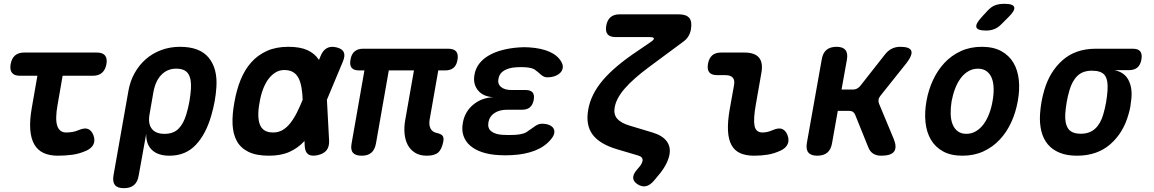

<svg xmlns="http://www.w3.org/2000/svg" viewBox="-20 -805 6040 1005"><path d="M487.1 -530Q516.9 -530 529.6 -514.7Q542.3 -499.4 537.2 -469.6Q531.8 -439.8 514.1 -424.1Q496.3 -408.5 466.5 -408.5H83.9Q54.8 -408.5 42.8 -423.8Q30.8 -439.1 35.5 -468.2Q40.6 -498.7 58.3 -514.3Q76.1 -530 106.6 -530ZM392.4 -124.3Q423.8 -137.4 441.7 -129.5Q459.5 -121.5 468.9 -97.6Q479 -70.6 469.4 -49.9Q459.8 -29.2 433.5 -17.1Q397 -0.4 359.9 4.8Q322.9 10 283 10Q239.3 10 208.1 -4.4Q176.9 -18.8 159.3 -49.5Q141.8 -80.2 138.3 -127.5Q134.9 -174.8 146.3 -239.9L197 -530H329L281.3 -256.2Q267.9 -180.7 279.8 -146.1Q291.6 -111.5 326.6 -111.5Q342.4 -111.5 358.8 -114.2Q375.1 -116.8 392.4 -124.3Z M628.4 180Q594.9 180 581.7 163.7Q568.5 147.5 573.9 114L652 -328.3Q661 -380.7 685.1 -423.2Q709.2 -465.8 744.3 -496.2Q779.5 -526.6 825 -543.3Q870.5 -560 922 -560Q1026 -560 1072.7 -502.7Q1119.3 -445.4 1112.6 -348.3Q1110.3 -311.8 1103.7 -275.1Q1097 -238.5 1086.4 -202Q1058.7 -103.9 1005.1 -47Q951.5 10 867.5 10Q806.9 10 775.4 -20.1Q743.8 -50.3 745.4 -105L705.9 114Q700.5 147.5 681.2 163.7Q661.9 180 628.4 180ZM841 -104.4Q887.5 -104.4 914 -130.7Q940.6 -157 955.4 -207Q965.7 -240.8 971.6 -275.1Q977.6 -309.5 979.6 -343Q982.2 -393 965 -419.3Q947.9 -445.6 901.4 -445.6Q878.3 -445.6 858.9 -437.2Q839.4 -428.8 824.1 -412.8Q808.7 -396.8 798.5 -374.4Q788.3 -352 783 -323L762.8 -207Q753.9 -158 774.4 -131.2Q794.8 -104.4 841 -104.4Z M1702.7 -67.7Q1703.7 -36.3 1689 -18.1Q1674.3 0.2 1642.2 7.3Q1609.8 14.4 1593.2 2.5Q1576.7 -9.3 1575 -40.7L1564.6 -277.3Q1563.3 -317.3 1558 -347.4Q1552.7 -377.6 1541.7 -397.9Q1530.8 -418.2 1512.7 -428.3Q1494.6 -438.5 1467.4 -438.5Q1444.1 -438.5 1423.5 -426.5Q1402.9 -414.5 1386.2 -392.7Q1369.5 -371 1357.4 -339.7Q1345.3 -308.5 1339 -270H1207Q1218 -334 1239.4 -387Q1260.8 -440 1295.1 -478.5Q1329.4 -517 1377.2 -538.5Q1425.1 -560 1489 -560Q1550.8 -560 1589.1 -542.6Q1627.4 -525.1 1648.7 -492.7Q1670 -460.2 1678.4 -413.8Q1686.8 -367.3 1689.8 -309.3ZM1657.1 -509.3Q1669.2 -540.7 1690.1 -552.5Q1711.1 -564.4 1740.5 -557.3Q1770.9 -550.2 1779.4 -531.9Q1787.8 -513.7 1774.6 -482.3L1680.4 -257Q1656.4 -199 1631 -150Q1605.6 -101 1572.5 -65.5Q1539.4 -30 1495.1 -10Q1450.8 10 1388 10Q1321.6 10 1280.7 -10Q1239.9 -30 1219.8 -66.5Q1199.7 -103 1197.3 -154.5Q1195 -206 1207 -270H1339Q1331.7 -232.2 1332.1 -202.6Q1332.4 -173 1340.4 -152.8Q1348.3 -132.5 1365.5 -122Q1382.6 -111.5 1409.6 -111.5Q1436.8 -111.5 1458.9 -124.2Q1480.9 -136.9 1499.4 -160.3Q1518 -183.6 1534.4 -216.3Q1550.8 -249 1566.8 -289Z M2214.2 10Q2177.4 10 2152.4 -5.6Q2127.5 -21.1 2114 -46.9Q2100.6 -72.6 2097.5 -106.6Q2094.5 -140.5 2101.2 -177.3L2146.8 -436.4H2015.1L1947.9 -53.6Q1941.8 -21.1 1923.7 -5.6Q1905.6 10 1873.1 10Q1840.6 10 1827.4 -5.6Q1814.2 -21.1 1820.3 -53.6L1887.5 -436.4H1859.6Q1831.2 -436.4 1820.2 -450.6Q1809.3 -464.8 1814.7 -493.2Q1819.4 -521.6 1836.1 -535.8Q1852.9 -550 1881.3 -550H2325.4Q2355.9 -550 2367.9 -535.4Q2379.9 -520.9 2374.5 -490.4Q2369.8 -463.4 2353.8 -449.9Q2337.7 -436.4 2310.7 -436.4H2274.1L2228.9 -179Q2224 -150.2 2234 -131.5Q2243.9 -112.7 2268.1 -108.6Q2289.8 -103.4 2296.7 -94.1Q2303.6 -84.8 2300.9 -66.6Q2293.1 -24 2273.9 -7Q2254.6 10 2214.2 10Z M2918.2 -481.4Q2927.4 -465.9 2925.8 -451.1Q2924.1 -436.2 2913.8 -425.2Q2903.5 -414.2 2885.8 -407.2Q2868 -400.3 2844.3 -400.3Q2834.4 -400.3 2827.1 -403.9Q2819.8 -407.5 2813.2 -412.6Q2806.6 -417.7 2800.1 -423.9Q2793.7 -430.1 2784.8 -436Q2777.5 -443.6 2764 -447.5Q2750.6 -451.5 2731.9 -452.8Q2719.2 -453.8 2706.6 -453.8Q2694.1 -453.8 2681.4 -452.8Q2643.5 -450.5 2618.6 -435.7Q2593.7 -420.9 2589.1 -392.9Q2583.5 -366 2602.3 -349.9Q2621 -333.8 2658.2 -333.8H2731.3Q2756.9 -333.8 2767.7 -321.2Q2778.5 -308.5 2773.8 -282.2Q2768.7 -255.9 2753.7 -243.2Q2738.7 -230.6 2712.4 -230.6H2634.2Q2594.1 -230.6 2567.8 -213Q2541.5 -195.5 2536.6 -165Q2531 -134.4 2551.2 -118Q2571.4 -101.5 2611.2 -99.2Q2627.7 -98.2 2644.4 -98.2Q2661 -98.2 2677.5 -99.2Q2700.1 -100.5 2717.2 -105.5Q2734.4 -110.5 2745.9 -120.6Q2755.8 -126.5 2764.3 -133Q2772.8 -139.6 2780.8 -144.9Q2788.8 -150.1 2797.3 -153.7Q2805.8 -157.3 2816.3 -157.3Q2840 -157.3 2855.6 -150.4Q2871.1 -143.4 2877.5 -132.4Q2883.9 -121.4 2880.8 -106.5Q2877.7 -91.7 2863.4 -75.2Q2832.2 -37.2 2779.9 -16.7Q2727.5 3.7 2659.3 7Q2642.8 8 2626 8Q2609.2 8 2593 7Q2543.9 4.7 2505.4 -7.9Q2467 -20.4 2441.7 -42.1Q2416.5 -63.8 2406.1 -94Q2395.7 -124.2 2402.7 -161.9Q2412.7 -219.8 2456.4 -256.6Q2500.1 -293.4 2562.5 -296.3Q2509 -298.9 2481.9 -332.2Q2454.8 -365.6 2463.5 -413.3Q2468.8 -446.2 2488.5 -471.7Q2508.3 -497.2 2539.2 -515Q2570.2 -532.9 2611 -543.4Q2651.8 -554 2699.6 -557Q2712.3 -558 2725.2 -558Q2738.1 -558 2750.1 -557Q2813.4 -553 2856.2 -534.1Q2898.9 -515.2 2918.2 -481.4Z M3378.6 -455.1Q3294.2 -392.6 3249.9 -341.3Q3205.5 -290 3197.5 -243Q3190.9 -207.2 3210.1 -184.3Q3229.3 -161.4 3275 -147.7L3395.6 -111.4Q3446.9 -96 3469.4 -66.2Q3491.8 -36.3 3484.1 5.2Q3479.4 29.8 3464.9 57.3Q3450.3 84.8 3424.9 114.6L3403.2 140.5Q3382.9 164.5 3361.7 169.4Q3340.6 174.3 3317.6 159.8Q3294.9 145.3 3294.2 126Q3293.6 106.8 3313.9 83.5L3328.8 65.8Q3335.1 57.8 3338.4 51Q3341.8 44.2 3343.1 38.6Q3345.1 27.7 3339.5 20.3Q3333.9 12.9 3321.4 9.3L3209.7 -23.8Q3119 -50.7 3081.8 -100.7Q3044.6 -150.8 3059 -231.5Q3073.1 -311.8 3135.4 -385.1Q3197.8 -458.4 3314.8 -536.4L3382.7 -582.8Q3403.9 -596.5 3402.9 -603.7Q3401.9 -610.9 3378.4 -610.9H3202Q3172.2 -610.9 3160.2 -625.9Q3148.2 -641 3153.3 -670.8Q3158.7 -700.6 3176.1 -715.3Q3193.5 -730 3223.3 -730H3532.1Q3572.6 -730 3588.1 -710.8Q3603.6 -691.6 3596.5 -651.1Q3593.1 -631.2 3583.1 -614.8Q3573.2 -598.5 3555 -585.7Z M3936 -256.2Q3922.6 -180.7 3929.6 -146.1Q3936.6 -111.5 3971.3 -111.5Q3983.4 -111.5 3996.7 -114.5Q4010 -117.4 4025.6 -124.3Q4056.7 -137.7 4074.9 -129.6Q4093 -121.5 4102.1 -97.6Q4112.2 -70.6 4102.6 -50.1Q4093 -29.5 4066.7 -17.1Q4032.4 -1 3998.4 4.5Q3964.3 10 3927.7 10Q3884.3 10 3854.4 -3.4Q3824.6 -16.7 3808.7 -46Q3792.8 -75.3 3790.5 -121.6Q3788.2 -167.8 3799.6 -232.9L3821.9 -357.6Q3827.3 -384.6 3816 -398.1Q3804.7 -411.6 3777.7 -411.6H3734.5Q3704.7 -411.6 3692.7 -426.3Q3680.7 -441 3685.8 -470.8Q3691.2 -500.6 3708.1 -515.3Q3725 -530 3754.8 -530H3876Q3931 -530 3953.1 -503.1Q3975.2 -476.3 3965.1 -422Z M4257.8 10Q4225.3 10 4211.6 -6.3Q4197.9 -22.5 4203.3 -56L4281.3 -494Q4286.7 -527.5 4306 -543.7Q4325.3 -560 4358.8 -560Q4391.3 -560 4405 -543.7Q4418.7 -527.5 4413.3 -494L4384.9 -336.3H4444.7Q4456.8 -336.3 4466.4 -341.4Q4475.9 -346.4 4483.9 -356.5L4610.2 -517.3Q4626.4 -539 4646.8 -549.5Q4667.3 -560 4692.3 -560Q4741.7 -560 4749.9 -539.1Q4758 -518.3 4725.3 -475.3L4588.1 -303.3Q4580.1 -293.2 4578.6 -282.9Q4577.1 -272.7 4581.1 -262.6L4658.4 -77Q4675.9 -33.3 4659.8 -11.7Q4643.7 10 4592.3 10Q4567.6 10 4550.5 -0.9Q4533.5 -11.7 4525.1 -33.7L4456.2 -204.2Q4452.2 -214.3 4444.5 -219.5Q4436.8 -224.7 4424.7 -224.7H4365.3L4335.3 -56Q4329.9 -22.5 4310.6 -6.3Q4291.3 10 4257.8 10Z M5018 10Q4957.2 10 4916.2 -12.6Q4875.3 -35.1 4852.5 -74.2Q4829.8 -113.2 4824.4 -165Q4819 -216.8 4829.3 -275.3Q4839.6 -333.8 4863.5 -385.4Q4887.4 -437.1 4923.8 -476Q4960.3 -514.9 5009.2 -537.4Q5058.2 -560 5119 -560Q5180.1 -560 5221.1 -537.4Q5262 -514.9 5284.8 -476.3Q5307.5 -437.8 5312.9 -386.1Q5318.3 -334.5 5307.3 -275.3Q5297 -216.8 5273.3 -165Q5249.6 -113.2 5213 -74.2Q5176.4 -35.1 5127.6 -12.6Q5078.8 10 5018 10ZM5038.2 -104.5Q5065.5 -104.5 5088.2 -118Q5111 -131.4 5128.1 -154.5Q5145.3 -177.5 5157.3 -208.8Q5169.4 -240 5175.3 -275.3Q5181.9 -311.3 5181.1 -342.2Q5180.3 -373.2 5171.4 -395.9Q5162.6 -418.6 5144.5 -432Q5126.4 -445.5 5098.8 -445.5Q5071.2 -445.5 5048.5 -432Q5025.7 -418.6 5008.6 -395.5Q4991.4 -372.5 4979.5 -341.4Q4967.6 -310.3 4961 -275Q4955.4 -239.7 4956.2 -208.6Q4957 -177.5 4966.2 -154.5Q4975.4 -131.4 4993.2 -118Q5010.9 -104.5 5038.2 -104.5ZM5222.4 -679.1Q5204.8 -660.5 5184.9 -652.8Q5164.9 -645 5141.9 -645Q5096.6 -645 5090.8 -662.3Q5085.1 -679.5 5118.9 -716L5149.2 -748.9Q5170.3 -771.3 5190.6 -778.1Q5210.9 -785 5237.7 -785Q5283.6 -785 5288.8 -767.4Q5294 -749.9 5258.9 -715.5Z M5813.8 -437.9Q5863.9 -427.4 5885.6 -388.3Q5907.3 -349.2 5902.3 -291Q5900.3 -270 5897 -249Q5893.6 -228 5887.1 -207Q5860.1 -109.5 5791.5 -49.8Q5722.9 10 5617.1 10Q5564.2 10 5526.2 -5.7Q5488.2 -21.4 5464.6 -49.6Q5441 -77.8 5430.9 -118.2Q5420.9 -158.6 5423.9 -207Q5425.9 -238.5 5431.3 -270Q5436.8 -301.5 5446.1 -333Q5474.5 -430.8 5542.4 -490.4Q5610.3 -550 5716.1 -550H5908.8Q5937.2 -550 5948.3 -536.3Q5959.4 -522.7 5954.7 -494.3Q5950 -465.9 5933.8 -451.9Q5917.6 -437.9 5889.2 -437.9ZM5637.4 -105Q5661.5 -105 5680.1 -111.9Q5698.8 -118.8 5712.9 -132Q5727.1 -145.1 5737.6 -163.9Q5748.2 -182.6 5755.1 -207Q5764.4 -238.5 5769.8 -270Q5775.3 -301.5 5777.3 -333Q5780.6 -388.8 5762.1 -411.9Q5743.7 -435 5695.8 -435Q5647.9 -435 5620.1 -408.4Q5592.3 -381.8 5578.1 -333Q5568.8 -301.5 5563.4 -270Q5557.9 -238.5 5555.9 -207Q5553.3 -158.2 5571.4 -131.6Q5589.5 -105 5637.4 -105Z"/></svg>

Font: Maple Mono
Style: Italic
Weight: 400
Italic angle: -10°
Monospace: yes
Designer: subframe7536
Version: Version 7.300